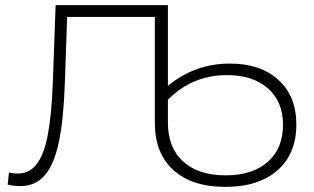

<svg xmlns="http://www.w3.org/2000/svg" viewBox="-20 -720 1225 749"><path d="M1136 -234Q1136 -120 1062.5 -55.5Q989 9 859 9Q729 9 656.5 -56.5Q584 -122 584 -241V-654H242L233 -397Q228 -253 209.5 -165.5Q191 -78 154.5 -36Q118 6 59 6Q33 6 10 0L15 -47Q32 -43 49 -43Q94 -43 122.5 -79Q151 -115 166 -191.5Q181 -268 186 -396L197 -700H635V-385Q740 -472 877 -472Q996 -472 1066 -408.5Q1136 -345 1136 -234ZM1084 -233Q1084 -324 1025 -375.5Q966 -427 866 -427Q730 -427 635 -331V-242Q635 -144 694.5 -90Q754 -36 860 -36Q965 -36 1024.5 -88.5Q1084 -141 1084 -233Z"/></svg>

Font: Montserrat Alternates Light
Style: Regular
Weight: 300
Designer: Julieta Ulanovsky
Foundry: Julieta Ulanovsky
Version: Version 7.200